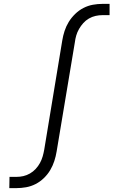

<svg xmlns="http://www.w3.org/2000/svg" viewBox="-20 -755 640 990"><path d="M28 215 29 157H65Q83 157 100.5 153Q118 149 134.5 139.5Q151 130 164 116Q177 102 186 85.5Q195 69 200 51.5Q205 34 208 17L301 -546Q305 -571 313 -595.5Q321 -620 334.5 -642Q348 -664 367.5 -683Q387 -702 410.5 -714Q434 -726 459 -730.5Q484 -735 508 -735H545V-677H509Q491 -677 473 -673Q455 -669 438.5 -659.5Q422 -650 409.5 -636Q397 -622 387.5 -605.5Q378 -589 373 -571.5Q368 -554 366 -537L272 26Q268 51 260 75.5Q252 100 239 122Q226 144 206.5 163Q187 182 163.5 194Q140 206 114.5 210.5Q89 215 65 215Z"/></svg>

Font: Iosevka Light Extended
Style: Italic
Weight: 300
Width: 7
Italic angle: -9°
Monospace: yes
Designer: Belleve Invis
Foundry: Belleve Invis
Version: Version 32.5.0; ttfautohint (v1.8.4)